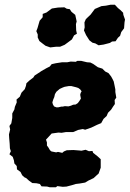

<svg xmlns="http://www.w3.org/2000/svg" viewBox="-20 -773 550 814"><path d="M191 21 180 18 156 17 149 7 135 4 117 3 103 -7 91 -18 84 -21 74 -30 67 -44 52 -55 51 -69 41 -80 39 -93 34 -108 20 -119 26 -132 22 -144 21 -164 19 -187 18 -203 23 -224 20 -239 28 -250 32 -273V-292L41 -309L43 -320L51 -339L50 -351L64 -363L71 -380L85 -395L90 -409L92 -420L105 -432L121 -444L127 -453L141 -462L156 -472L177 -484L191 -491L199 -501L217 -505L243 -509H265L280 -512L301 -511L308 -515H324L349 -509L363 -508L375 -502L385 -495L395 -488L414 -482L426 -470L440 -463L451 -449L456 -440L462 -428L466 -409L469 -394V-383L473 -359L466 -349L467 -332L460 -322L451 -308L438 -295L432 -281L419 -269L409 -251L392 -244L367 -232L341 -223L331 -226L311 -222L290 -213H275H259L241 -210L228 -211L199 -207L188 -195L175 -181L179 -169V-156L185 -148L192 -136L198 -131L218 -127L226 -129L244 -125L251 -131L263 -136L291 -137L317 -135L325 -134L343 -138L357 -132L372 -133L375 -125L394 -110L407 -98V-84V-62L398 -37L390 -30L377 -18L354 -7L341 1L318 5L301 7L285 12L262 18L246 19L223 16L217 21ZM219 -318H227L240 -321H246L255 -323L270 -322L281 -325L290 -329L301 -330L310 -336L316 -344L323 -355L320 -371L322 -379L326 -386L320 -394L312 -400L303 -403L295 -405L283 -408H271L254 -405L246 -402L233 -396L226 -390L219 -384L213 -374L210 -361L206 -352L202 -339L204 -331L209 -322ZM398 -581 384 -589 372 -592 359 -602 345 -624 336 -644 339 -657 338 -678 344 -692 364 -711 376 -727 382 -735 410 -747 429 -749 449 -753H467L480 -739L491 -730L502 -719L503 -710L510 -690L508 -679L506 -653L494 -637L489 -621L480 -613L470 -598L455 -597L446 -591L419 -584ZM193 -572 173 -579 161 -588 147 -599 140 -614V-627L134 -641L139 -654L148 -685L161 -700V-714L177 -720L200 -737L226 -741L253 -742L263 -736L276 -734L283 -723L299 -710L301 -701L305 -682L302 -671L303 -644L306 -630L294 -623L285 -606L269 -594L254 -583L235 -575H219Z"/></svg>

Font: Winky Rough
Style: Bold Italic
Weight: 700
Italic angle: -8.97852°
Designer: Simon Atzbach
Foundry: typofactur
Version: Version 1.206; ttfautohint (v1.8.4.7-5d5b)